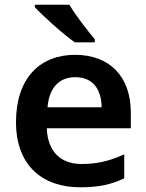

<svg xmlns="http://www.w3.org/2000/svg" viewBox="-20 -786 622 816"><path d="M275 -766H128V-756C161 -719 248 -641 298 -606H383V-619C352 -656 301 -721 275 -766ZM299 -553C149 -553 48 -453 48 -267C48 -82 161 10 321 10C401 10 453 -2 508 -28V-130C448 -103 396 -89 327 -89C235 -89 182 -145 179 -241H536V-307C536 -461 446 -553 299 -553ZM300 -458C376 -458 411 -405 412 -330H182C189 -415 233 -458 300 -458Z"/></svg>

Font: Noto Sans Thaana SemiBold
Style: Regular
Weight: 600
Designer: David Williams
Foundry: Google Inc.
Version: Version 3.001